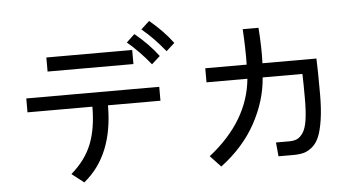

<svg xmlns="http://www.w3.org/2000/svg" viewBox="-57 -962 2114 1114"><g transform="rotate(-5 1000.0 -405.0)"><path d="M234.4 -614.3V-696.3H734.4V-614.3ZM97.7 -388.7V-469.7H872.1V-388.7H566.4Q566.4 -97.7 390.6 44.9L320.3 -9.8Q405.3 -83 440.4 -172.9Q475.6 -262.7 475.6 -388.7ZM797.9 -810.5 846.7 -855.5Q926.8 -789.1 981.4 -715.8L932.6 -671.9Q868.2 -752 797.9 -810.5ZM707 -742.2 754.9 -787.1Q837.9 -718.8 890.6 -647.5L841.8 -603.5Q777.3 -683.6 707 -742.2Z M1128.9 -43Q1362.3 -226.6 1385.7 -471.7H1147.5V-553.7H1388.7Q1390.6 -639.6 1383.8 -760.7H1475.6Q1484.4 -639.6 1480.5 -553.7H1794.9Q1797.9 -487.3 1797.9 -346.7Q1797.9 -260.7 1788.6 -198.7Q1779.3 -136.7 1764.2 -100.1Q1749 -63.5 1724.1 -42.5Q1699.2 -21.5 1673.8 -14.6Q1648.4 -7.8 1612.3 -7.8H1526.4L1518.6 -88.9H1595.7Q1624 -88.9 1642.6 -97.7Q1661.1 -106.4 1677.2 -130.9Q1693.4 -155.3 1700.7 -203.6Q1708 -252 1708 -327.1Q1708 -425.8 1706.1 -471.7H1474.6Q1464.8 -336.9 1394 -207Q1323.2 -77.1 1190.4 22.5Z"/></g></svg>

Font: Gothic A1 Medium
Style: Regular
Weight: 500
Designer: HanYang I&C Co.,Ltd.
Foundry: HanYang I&C Co.,Ltd.
Version: Version 2.50